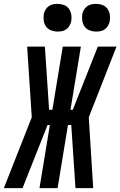

<svg xmlns="http://www.w3.org/2000/svg" viewBox="-58 -977 625 997"><path d="M-38 0 107 -368 83 -735H175L197 -407H214L268 -735H362L308 -407H320L450 -735H547L403 -368L426 0H334L312 -328H295L241 0H147L201 -328H189L59 0ZM441 -813Q424 -813 408 -819Q392 -825 382 -838Q372 -851 369.5 -868Q367 -885 369 -902Q371 -914 377.5 -925.5Q384 -937 394.5 -944.5Q405 -952 417 -954.5Q429 -957 441 -957Q458 -957 474 -951Q490 -945 499.5 -932Q509 -919 512 -902Q515 -885 512 -868Q510 -856 503.5 -844.5Q497 -833 487 -825.5Q477 -818 465 -815.5Q453 -813 441 -813ZM241 -813Q224 -813 208 -819Q192 -825 182 -838Q172 -851 169.5 -868Q167 -885 169 -902Q171 -914 177.5 -925.5Q184 -937 194.5 -944.5Q205 -952 217 -954.5Q229 -957 241 -957Q258 -957 274 -951Q290 -945 299.5 -932Q309 -919 312 -902Q315 -885 312 -868Q310 -856 303.5 -844.5Q297 -833 287 -825.5Q277 -818 265 -815.5Q253 -813 241 -813Z"/></svg>

Font: Iosevka Oblique
Style: Bold
Weight: 700
Italic angle: -9°
Monospace: yes
Designer: Belleve Invis
Foundry: Belleve Invis
Version: Version 32.5.0; ttfautohint (v1.8.4)